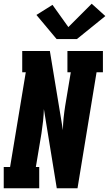

<svg xmlns="http://www.w3.org/2000/svg" viewBox="-31 -1008 584 1028"><path d="M-11 0V-114H23L107 -621H88V-735H236L306 -311Q306 -343 309.5 -376Q313 -409 318 -441L348 -621H330V-735H520V-621H486L384 0H273L204 -424Q203 -392 199.5 -359Q196 -326 191 -294L161 -114H179V0ZM381 -799H272L164 -928L250 -982L335 -863L460 -988L533 -922Z"/></svg>

Font: Iosevka Curly Slab HvObl
Style: Regular
Weight: 900
Italic angle: -9°
Monospace: yes
Designer: Belleve Invis
Foundry: Belleve Invis
Version: Version 11.1.0; ttfautohint (v1.8.3)